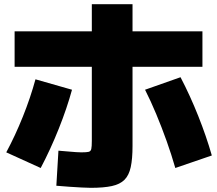

<svg xmlns="http://www.w3.org/2000/svg" viewBox="-20 -840 1040 920"><path d="M415 60Q398 60 371.5 58.5Q345 57 314 55Q283 53 250 50L260 -118Q286 -116 307.5 -114Q329 -112 345 -111Q361 -110 370 -110Q395 -110 405 -112.5Q415 -115 417.5 -126.5Q420 -138 420 -165V-820H615V-140Q615 -79 606.5 -39.5Q598 0 576.5 21.5Q555 43 516 51.5Q477 60 415 60ZM10 -110Q53 -190 89.5 -281Q126 -372 150 -460L325 -410Q301 -322 261.5 -223Q222 -124 175 -35ZM820 -35Q802 -98 778.5 -164Q755 -230 728.5 -293.5Q702 -357 675 -410L845 -470Q891 -382 930 -284Q969 -186 995 -95ZM50 -520V-690H950V-520Z"/></svg>

Font: M PLUS 1 Thin Black
Style: Regular
Weight: 900
Version: Version 1.001